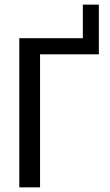

<svg xmlns="http://www.w3.org/2000/svg" viewBox="-20 -806 473 826"><path d="M405.3 -572.3H152.3V0H63V-641.6H336.4V-786.1H405.3Z"/></svg>

Font: Carlito
Style: Regular
Weight: 400
Designer: Lukasz Dziedzic
Foundry: tyPoland Lukasz Dziedzic
Version: Version 1.103; Beta1; all basic design good, some composites